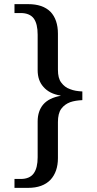

<svg xmlns="http://www.w3.org/2000/svg" viewBox="-20 -780 468 928"><path d="M116 128H50V85H80C109 85 130 76 143 58C156 40 162 14 162 -20V-193C162 -226 171 -254 189 -275C207 -296 235 -310 273 -317V-318C236 -324 209 -338 190 -360C171 -381 162 -408 162 -441V-612C162 -647 156 -673 143 -691C130 -708 109 -717 80 -717H50V-760H116C163 -760 199 -748 224 -723C248 -698 260 -662 260 -617V-443C260 -416 265 -395 276 -381C287 -366 301 -355 319 -349C336 -342 356 -339 378 -338V-296C356 -295 336 -292 319 -286C301 -279 287 -269 276 -254C265 -239 260 -217 260 -190V-16C260 28 248 63 224 89C199 115 163 128 116 128Z"/></svg>

Font: NameLogos Serif
Style: Regular
Weight: 500
Version: Version 0.1